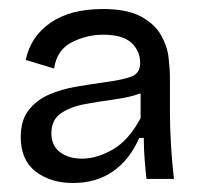

<svg xmlns="http://www.w3.org/2000/svg" viewBox="-20 -690 440 426"><path d="M142 -284Q92 -284 59 -309.5Q26 -335 26 -386Q26 -423 43.5 -445.5Q61 -468 88.5 -480Q116 -492 148 -497.5Q180 -503 209 -507Q254 -513 272.5 -520.5Q291 -528 291 -550Q291 -577 271.5 -595Q252 -613 209 -613Q172 -613 139 -596Q106 -579 100 -538L37 -557Q48 -609 92 -639.5Q136 -670 208 -670Q262 -670 292.5 -653.5Q323 -637 337 -612.5Q351 -588 354 -562.5Q357 -537 357 -519V-441Q357 -407 359.5 -366Q362 -325 366 -293H305Q303 -310 301 -335Q299 -360 299 -384H289Q268 -336 231 -310Q194 -284 142 -284ZM162 -338Q195 -338 230.5 -358.5Q266 -379 292 -428V-483Q268 -474 234.5 -469.5Q201 -465 168.5 -459Q136 -453 115 -438.5Q94 -424 94 -394Q94 -367 113 -352.5Q132 -338 162 -338Z"/></svg>

Font: Bricolage Grotesque 12pt Light
Style: Regular
Weight: 300
Designer: Mathieu Triay
Foundry: Atelier Triay
Version: Version 1.001; ttfautohint (v1.8.4.7-5d5b);gftools[0.9.33.de